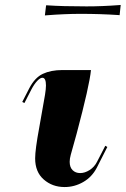

<svg xmlns="http://www.w3.org/2000/svg" viewBox="-20 -753 510 779"><path d="M306.6 -696.8Q243.2 -696.8 168 -690.9L162.1 -690.4L167 -731.4H171.4Q232.9 -727.1 331.1 -727.1Q395 -727.1 463.9 -732.4L469.7 -732.9L465.3 -691.4L460.4 -691.9Q387.2 -696.8 306.6 -696.8ZM415.5 -156.7 372.6 -72.3Q353 -34.7 317.6 -14.4Q282.2 5.9 242.2 5.9Q192.4 5.9 157.5 -24.7Q122.6 -55.2 122.6 -110.4Q122.6 -146 139.2 -235.4L162.6 -368.2Q166.5 -392.6 166.5 -406.2Q166.5 -437.5 151.9 -437.5Q143.1 -437.5 130.9 -424.6Q118.7 -411.6 107.4 -390.1L79.1 -335L70.3 -339.4L98.6 -394.5Q121.1 -438 153.8 -453.4Q186.5 -468.8 232.9 -468.8H349.1Q343.3 -407.2 291 -210.9L267.1 -125Q262.7 -108.9 262.7 -96.7Q262.7 -74.2 274.7 -62.5Q286.6 -50.8 305.2 -50.8Q324.2 -50.8 343.5 -63Q362.8 -75.2 373.5 -96.2L407.2 -161.6Z"/></svg>

Font: QumpellkaNo12
Style: Regular
Weight: 500
Designer: gluk (gluksza@wp.pl)
Foundry: gluk (gluksza@wp.pl)
Version: Version 00.480